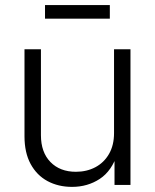

<svg xmlns="http://www.w3.org/2000/svg" viewBox="-20 -730 612 758"><path d="M264.6 7.8Q210 7.8 167.5 -15.1Q125 -38.1 100.8 -82.8Q76.7 -127.4 76.7 -191.9V-535.6H141.6V-196.3Q141.6 -128.9 179.2 -90.3Q216.8 -51.8 279.8 -51.8Q322.3 -51.8 356.4 -69.8Q390.6 -87.9 410.4 -122.3Q430.2 -156.7 430.2 -204.6V-535.6H495.1V0H432.1V-125.5H444.3Q421.9 -55.2 373.8 -23.7Q325.7 7.8 264.6 7.8ZM413.6 -710V-656.2H157.7V-710Z"/></svg>

Font: Inter 20pt Light
Style: Regular
Weight: 300
Version: Version 4.001;git-66647c0bb